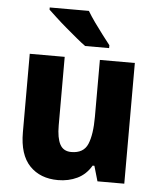

<svg xmlns="http://www.w3.org/2000/svg" viewBox="-54 -813 719 870"><g transform="rotate(5 305.0 -378.0)"><path d="M543 -549V0H421L401 -69H393Q369 -28 329.5 -9Q290 10 242 10Q161 10 113 -40Q65 -90 65 -192V-549H224V-237Q224 -180 239.5 -151Q255 -122 291 -122Q347 -122 365.5 -165.5Q384 -209 384 -290V-549ZM315 -766Q328 -744 347.5 -716.5Q367 -689 387 -663Q407 -637 421 -619V-606H312Q295 -618 271 -638Q247 -658 221 -680Q195 -702 173 -722.5Q151 -743 137 -756V-766Z"/></g></svg>

Font: Noto Sans Malayalam SemiCondensed ExtraBold
Style: Regular
Weight: 800
Width: 4
Designer: Jelle Bosma - Monotype Design Team
Foundry: Monotype Imaging Inc.
Version: Version 2.104; ttfautohint (v1.8.4.7-5d5b)